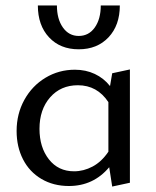

<svg xmlns="http://www.w3.org/2000/svg" viewBox="-20 -678 571 705"><path d="M119 -658H189Q189 -608 211 -577Q233 -546 269 -546Q306 -546 328 -577Q350 -608 350 -658H420Q420 -585 378.5 -541Q337 -497 269 -497Q201 -497 160 -541Q119 -585 119 -658ZM457 -423V-7L392 7L381 -64Q323 5 233 5Q176 5 132 -21Q88 -47 64.5 -93Q41 -139 41 -197Q41 -260 69.5 -311.5Q98 -363 147 -392.5Q196 -422 255 -422Q295 -422 328 -406.5Q361 -391 384 -362L392 -409ZM378 -121V-303Q337 -365 266 -365Q203 -365 164 -320.5Q125 -276 125 -205Q125 -137 159.5 -93Q194 -49 252 -49Q287 -49 320 -66.5Q353 -84 378 -121Z"/></svg>

Font: Ysabeau Infant Medium
Style: Regular
Weight: 500
Designer: Christian Thalmann (Catharsis Fonts)
Version: Version 0.003